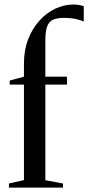

<svg xmlns="http://www.w3.org/2000/svg" viewBox="-20 -850 400 870"><path d="M20.5 0V-18.5L88.5 -34V-466.5H24V-485L88.5 -502.5V-561.5Q88.5 -623 107.8 -672.5Q127 -722 159.2 -757.2Q191.5 -792.5 231.2 -811Q271 -829.5 312 -829.5Q330 -829.5 341.8 -826.8Q353.5 -824 359.5 -821.5V-752Q347.5 -758.5 324.2 -763.8Q301 -769 270 -769Q239.5 -769 221 -761Q202.5 -753 194 -731Q185.5 -709 185.5 -668V-502.5H283.5V-466.5H185.5V-33.5L265.5 -18.5V0Z"/></svg>

Font: Merriweather 144pt
Style: Regular
Weight: 400
Version: Version 2.100